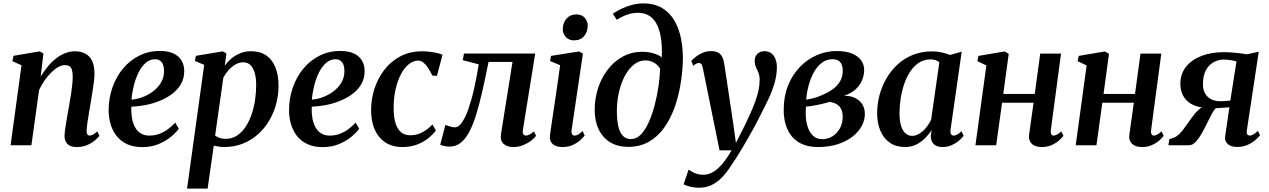

<svg xmlns="http://www.w3.org/2000/svg" viewBox="-20 -851 7436 1125"><path d="M218.5 -402Q236 -431.5 257.5 -458.2Q279 -485 304.8 -505.8Q330.5 -526.5 359.2 -538.5Q388 -550.5 419 -550.5Q472.5 -550.5 503 -519Q533.5 -487.5 533.5 -418Q533.5 -398 529.8 -368Q526 -338 520.5 -305.2Q515 -272.5 510.5 -244Q506 -217.5 501 -188.2Q496 -159 492.2 -132.2Q488.5 -105.5 487.5 -86.5Q487.5 -69.5 492.2 -63Q497 -56.5 504 -56.5Q513 -56.5 524 -62Q535 -67.5 550.5 -81L562.5 -55Q555.5 -45.5 538 -30Q520.5 -14.5 493.2 -2Q466 10.5 430 10.5Q404 10.5 388.2 2Q372.5 -6.5 365.2 -21.8Q358 -37 358 -57Q358.5 -69.5 360.8 -88Q363 -106.5 367 -129.2Q371 -152 375 -175.5Q379 -199 383 -221Q386.5 -243 390.8 -267.2Q395 -291.5 398.5 -315.5Q402 -339.5 404 -361.5Q406 -383.5 406 -402Q406 -427.5 401.2 -442.2Q396.5 -457 386.5 -463.2Q376.5 -469.5 359.5 -469.5Q341 -469.5 320.2 -457.5Q299.5 -445.5 279 -425Q258.5 -404.5 240.2 -378.2Q222 -352 209 -323.5L164 0H42L106 -468.5L53 -492.5L59 -524L213 -550L234.5 -537.5Z M1027.5 -97Q1013.5 -76.5 983.8 -51.2Q954 -26 911 -7.5Q868 11 814 11Q761 11 723.2 -7Q685.5 -25 662 -55.8Q638.5 -86.5 627.5 -125.2Q616.5 -164 616.5 -205Q617 -277.5 639.5 -340.5Q662 -403.5 702.2 -451Q742.5 -498.5 797 -525.5Q851.5 -552.5 915.5 -552.5Q965 -552.5 996.8 -537.5Q1028.5 -522.5 1043.8 -496.2Q1059 -470 1059.5 -437Q1060 -391.5 1039.5 -357Q1019 -322.5 985 -298Q951 -273.5 910 -257.8Q869 -242 827 -234.5Q785 -227 749.5 -226Q748 -191.5 753 -161Q758 -130.5 770.5 -107Q783 -83.5 804 -70Q825 -56.5 854.5 -56.5Q886.5 -56.5 914 -66.8Q941.5 -77 964.8 -94.5Q988 -112 1006.5 -132.5ZM889 -504Q857.5 -504 833 -482Q808.5 -460 791.2 -424.8Q774 -389.5 763.8 -348Q753.5 -306.5 750.5 -267Q776 -269 803 -277.5Q830 -286 854.8 -300.8Q879.5 -315.5 899.2 -335.5Q919 -355.5 930.2 -380.8Q941.5 -406 941 -435.5Q940.5 -470.5 927 -487.2Q913.5 -504 889 -504Z M1076 254 1176.5 -471 1122 -494 1128 -524 1285.5 -550 1306.5 -537.5 1297 -465.5Q1313 -489 1336 -508.2Q1359 -527.5 1388 -539.2Q1417 -551 1450 -551Q1503 -551 1539 -526.8Q1575 -502.5 1593.5 -457Q1612 -411.5 1612 -347.5Q1612 -294 1598.2 -242.2Q1584.5 -190.5 1557.5 -144.8Q1530.5 -99 1491.8 -64.2Q1453 -29.5 1403 -9.5Q1353 10.5 1292.5 10.5Q1278 10.5 1262.5 8Q1247 5.5 1232.5 2.5L1196.5 254ZM1240.5 -57Q1252 -48 1267.2 -42.8Q1282.5 -37.5 1302.5 -37.5Q1339.5 -37.5 1368.5 -56.5Q1397.5 -75.5 1418.8 -107.5Q1440 -139.5 1454 -180.2Q1468 -221 1474.5 -265.2Q1481 -309.5 1481 -352Q1481 -393 1472.8 -423Q1464.5 -453 1447.8 -469.5Q1431 -486 1405.5 -486Q1381 -486 1358.2 -472.5Q1335.5 -459 1317.5 -438.2Q1299.5 -417.5 1288.5 -395.5Z M2084.5 -97Q2070.5 -76.5 2040.8 -51.2Q2011 -26 1968 -7.5Q1925 11 1871 11Q1818 11 1780.2 -7Q1742.5 -25 1719 -55.8Q1695.5 -86.5 1684.5 -125.2Q1673.5 -164 1673.5 -205Q1674 -277.5 1696.5 -340.5Q1719 -403.5 1759.2 -451Q1799.5 -498.5 1854 -525.5Q1908.5 -552.5 1972.5 -552.5Q2022 -552.5 2053.8 -537.5Q2085.5 -522.5 2100.8 -496.2Q2116 -470 2116.5 -437Q2117 -391.5 2096.5 -357Q2076 -322.5 2042 -298Q2008 -273.5 1967 -257.8Q1926 -242 1884 -234.5Q1842 -227 1806.5 -226Q1805 -191.5 1810 -161Q1815 -130.5 1827.5 -107Q1840 -83.5 1861 -70Q1882 -56.5 1911.5 -56.5Q1943.5 -56.5 1971 -66.8Q1998.5 -77 2021.8 -94.5Q2045 -112 2063.5 -132.5ZM1946 -504Q1914.5 -504 1890 -482Q1865.5 -460 1848.2 -424.8Q1831 -389.5 1820.8 -348Q1810.5 -306.5 1807.5 -267Q1833 -269 1860 -277.5Q1887 -286 1911.8 -300.8Q1936.5 -315.5 1956.2 -335.5Q1976 -355.5 1987.2 -380.8Q1998.5 -406 1998 -435.5Q1997.5 -470.5 1984 -487.2Q1970.5 -504 1946 -504Z M2338 10.5Q2252.5 10.5 2203.8 -46.5Q2155 -103.5 2154.5 -206Q2154 -267 2173 -327.8Q2192 -388.5 2229.8 -439Q2267.5 -489.5 2324 -520Q2380.5 -550.5 2454.5 -550.5Q2483 -550.5 2516.2 -545.2Q2549.5 -540 2573 -530L2540 -406.5L2513 -408.5Q2501 -434 2487.8 -453.8Q2474.5 -473.5 2460.2 -484.8Q2446 -496 2431 -496Q2402.5 -496 2376.2 -475.5Q2350 -455 2329.8 -417Q2309.5 -379 2297.8 -327.2Q2286 -275.5 2286.5 -213.5Q2287 -161 2298.2 -126.8Q2309.5 -92.5 2330.8 -75.5Q2352 -58.5 2383 -58.5Q2411.5 -58.5 2434.8 -67Q2458 -75.5 2477.8 -89.8Q2497.5 -104 2514 -121.5L2534 -86Q2519.5 -66 2492.5 -43.5Q2465.5 -21 2426.8 -5.2Q2388 10.5 2338 10.5Z M3044 -91Q3041 -70.5 3047.2 -63.5Q3053.5 -56.5 3061 -56.5Q3069.5 -56.5 3081.2 -62Q3093 -67.5 3108.5 -81L3121 -55Q3112 -42.5 3092.5 -27.2Q3073 -12 3046.2 -0.8Q3019.5 10.5 2988 10.5Q2950 10.5 2929.8 -8.8Q2909.5 -28 2915.5 -65.5L2983 -488H2842.5Q2823 -390 2804.8 -310.5Q2786.5 -231 2767.5 -171.2Q2748.5 -111.5 2726 -72Q2704 -32.5 2676.5 -12.2Q2649 8 2613 8Q2597 8 2580.5 4Q2564 0 2559.5 -3.5L2590 -119.5Q2594.5 -117.5 2603.5 -114.2Q2612.5 -111 2623.8 -108Q2635 -105 2645 -105Q2661 -105 2675.5 -120Q2690 -135 2702.2 -159.2Q2714.5 -183.5 2724.8 -213.2Q2735 -243 2743.5 -273Q2754 -312 2762.2 -351Q2770.5 -390 2776.2 -422.5Q2782 -455 2785 -474L2691.5 -498.5L2698.5 -537.5H3116Z M3275.5 10.5Q3252 10.5 3234.5 3Q3217 -4.5 3208.5 -19.5Q3200 -34.5 3202.5 -57Q3204.5 -74 3209 -105Q3213.5 -136 3219.8 -177.8Q3226 -219.5 3233.2 -267.8Q3240.5 -316 3247.8 -367.5Q3255 -419 3262 -469L3203 -493.5L3208.5 -523.5L3373 -549.5L3395.5 -537L3329.5 -91Q3327 -73 3332 -64.8Q3337 -56.5 3346 -56.5Q3356.5 -56.5 3367 -62.2Q3377.5 -68 3393.5 -83L3406 -57Q3398 -46.5 3380.8 -30.5Q3363.5 -14.5 3337 -2Q3310.5 10.5 3275.5 10.5ZM3342.5 -614.5Q3313.5 -614.5 3295 -634.5Q3276.5 -654.5 3277.5 -682.5Q3278.5 -718.5 3300 -742.5Q3321.5 -766.5 3357 -766.5Q3389 -766.5 3406.2 -746.8Q3423.5 -727 3423.5 -700.5Q3423.5 -664 3402.5 -639.2Q3381.5 -614.5 3342.5 -614.5Z M3661 9.5Q3599.5 9.5 3555.5 -17.2Q3511.5 -44 3488 -93Q3464.5 -142 3464.5 -207.5Q3464.5 -274 3484.5 -335Q3504.5 -396 3541.5 -444Q3578.5 -492 3629.8 -519.8Q3681 -547.5 3743 -547.5Q3778.5 -547.5 3810.2 -538Q3842 -528.5 3857.5 -514.5Q3860.5 -585.5 3851.5 -635.5Q3842.5 -685.5 3824 -716.5Q3805.5 -747.5 3778.8 -761.8Q3752 -776 3718.5 -776Q3688 -776 3658.5 -766.5Q3629 -757 3593.5 -735L3571 -771Q3597.5 -789 3627.5 -802.5Q3657.5 -816 3688.2 -823.5Q3719 -831 3749 -831Q3814.5 -831 3859.5 -804Q3904.5 -777 3932 -729.5Q3959.5 -682 3971.2 -620.5Q3983 -559 3981 -489.5Q3978.5 -422 3966.5 -351.8Q3954.5 -281.5 3931 -217Q3907.5 -152.5 3870.5 -101.2Q3833.5 -50 3781.5 -20.2Q3729.5 9.5 3661 9.5ZM3677.5 -36Q3709.5 -36 3735.5 -63.2Q3761.5 -90.5 3781.8 -135.8Q3802 -181 3816.2 -235.8Q3830.5 -290.5 3838.5 -346.2Q3846.5 -402 3848 -449Q3838.5 -464.5 3825 -475.2Q3811.5 -486 3795.5 -491.5Q3779.5 -497 3761.5 -497Q3732 -497 3706.8 -481.2Q3681.5 -465.5 3660.8 -437.2Q3640 -409 3625.2 -371.5Q3610.5 -334 3602.5 -290.5Q3594.5 -247 3594.5 -201Q3594.5 -147 3603 -110.2Q3611.5 -73.5 3630 -54.8Q3648.5 -36 3677.5 -36Z M4098.5 -450.5Q4095 -468.5 4089.5 -475.2Q4084 -482 4076 -482Q4067.5 -482 4059.8 -478Q4052 -474 4042.5 -465.5L4030.5 -493.5Q4037.5 -502.5 4054.2 -516.2Q4071 -530 4094.8 -540.8Q4118.5 -551.5 4145.5 -551.5Q4172 -551.5 4187.8 -542.8Q4203.5 -534 4211.8 -517.2Q4220 -500.5 4223.5 -477Q4230 -435.5 4236.8 -391Q4243.5 -346.5 4250.2 -301Q4257 -255.5 4263.8 -210.2Q4270.5 -165 4277 -122L4292 -13.5L4344 -116Q4363.5 -156.5 4379.5 -192.5Q4395.5 -228.5 4407 -261Q4418.5 -293.5 4424.8 -323.8Q4431 -354 4431 -383Q4431 -408.5 4423.8 -425.5Q4416.5 -442.5 4409.2 -458Q4402 -473.5 4402 -495Q4402 -520 4417.8 -535.5Q4433.5 -551 4460 -551Q4484 -551 4500 -538.2Q4516 -525.5 4524 -504.5Q4532 -483.5 4532 -458.5Q4532 -412 4518.8 -365.8Q4505.5 -319.5 4484 -273.8Q4462.5 -228 4438.5 -181.5Q4422.5 -149.5 4404.8 -116.2Q4387 -83 4368.5 -50.5Q4350 -18 4331.5 12.8Q4313 43.5 4295.8 71Q4278.5 98.5 4262.5 121.5Q4236.5 162.5 4208 191Q4179.5 219.5 4147.2 234.2Q4115 249 4076 249Q4050.5 249 4025 243Q3999.5 237 3985.5 229L4015 142.5Q4025.5 151 4048.8 162Q4072 173 4100.5 173Q4131 173 4158.2 157Q4185.5 141 4212.2 109.2Q4239 77.5 4266.5 30H4196Z M4772.5 10.5Q4721 10.5 4683 -5.5Q4645 -21.5 4620.5 -50.8Q4596 -80 4584 -119.8Q4572 -159.5 4572 -207.5Q4572 -286.5 4597.5 -350Q4623 -413.5 4667 -458.8Q4711 -504 4766.2 -528Q4821.5 -552 4881 -552Q4939 -552 4974.8 -536.2Q5010.5 -520.5 5027 -495.5Q5043.5 -470.5 5043.5 -442Q5043.5 -410 5031.2 -380.5Q5019 -351 4993.2 -327.5Q4967.5 -304 4926 -290Q4965.5 -290 4992.5 -276Q5019.5 -262 5033.5 -238Q5047.5 -214 5047.5 -183Q5047.5 -146.5 5028.8 -112Q5010 -77.5 4974.2 -49.8Q4938.5 -22 4887.5 -5.8Q4836.5 10.5 4772.5 10.5ZM4797.5 -35.5Q4830.5 -35.5 4857.5 -52.2Q4884.5 -69 4901 -98.5Q4917.5 -128 4917.5 -165.5Q4918 -194 4908.2 -212.8Q4898.5 -231.5 4881 -241.2Q4863.5 -251 4839.5 -253.5Q4831 -251.5 4819.8 -248.2Q4808.5 -245 4795.5 -241.8Q4782.5 -238.5 4768 -236Q4753.5 -233 4737.2 -230.2Q4721 -227.5 4702.5 -226Q4701.5 -217 4701.2 -207.2Q4701 -197.5 4701 -187Q4701 -145.5 4711.5 -111Q4722 -76.5 4743.5 -56Q4765 -35.5 4797.5 -35.5ZM4703.5 -267.5Q4722 -269.5 4738.2 -273.5Q4754.5 -277.5 4769.5 -282.8Q4784.5 -288 4798.5 -294.5Q4835 -310 4861.8 -330Q4888.5 -350 4903.2 -376.2Q4918 -402.5 4918 -435.5Q4918 -470 4903 -487Q4888 -504 4858 -504Q4823.5 -504 4796.5 -484Q4769.5 -464 4750.2 -430Q4731 -396 4719.2 -354Q4707.5 -312 4703.5 -267.5Z M5550 -94Q5547 -73 5552.8 -64.8Q5558.5 -56.5 5568.5 -56.5Q5577.5 -56.5 5588.2 -62.5Q5599 -68.5 5613.5 -82L5626.5 -55.5Q5619.5 -45.5 5602.2 -29.8Q5585 -14 5559.2 -1.8Q5533.5 10.5 5501 10.5Q5468.5 10.5 5450.8 -7.2Q5433 -25 5434 -57L5438.5 -88.5Q5423.5 -64.5 5401 -41.8Q5378.5 -19 5348.8 -4.2Q5319 10.5 5282.5 10.5Q5230.5 10.5 5194 -14.8Q5157.5 -40 5138.5 -84.8Q5119.5 -129.5 5119.5 -187.5Q5119.5 -240.5 5133.2 -292.8Q5147 -345 5173.8 -391.2Q5200.5 -437.5 5239.5 -473.5Q5278.5 -509.5 5329.8 -529.8Q5381 -550 5443 -550Q5470 -550 5497.8 -543.8Q5525.5 -537.5 5547 -529L5615 -548.5ZM5484 -486Q5475 -494 5462.2 -498.5Q5449.5 -503 5433 -503Q5394.5 -503 5365 -484Q5335.5 -465 5313.8 -432.2Q5292 -399.5 5278 -358.5Q5264 -317.5 5257.2 -273.2Q5250.5 -229 5250.5 -187Q5250.5 -142.5 5260 -113Q5269.5 -83.5 5286 -69.2Q5302.5 -55 5324 -55Q5342 -55 5358.2 -63Q5374.5 -71 5389 -84.5Q5403.5 -98 5415.5 -115Q5427.5 -132 5436 -150.5Z M6137.5 -91Q6135 -72 6140 -64.2Q6145 -56.5 6153 -56.5Q6161.5 -56.5 6172 -61.8Q6182.5 -67 6198.5 -81L6211 -55Q6204 -45 6187 -29.5Q6170 -14 6143.8 -1.8Q6117.5 10.5 6084 10.5Q6061 10.5 6043 2.8Q6025 -5 6015.8 -21.5Q6006.5 -38 6010 -63L6036 -249H5851.5L5817 0H5695.5L5759.5 -467.5L5707 -492.5L5713 -523.5L5866.5 -549.5L5890.5 -535.5L5858.5 -300.5H6043L6075 -537H6197Z M6725 -91Q6722.5 -72 6727.5 -64.2Q6732.5 -56.5 6740.5 -56.5Q6749 -56.5 6759.5 -61.8Q6770 -67 6786 -81L6798.5 -55Q6791.5 -45 6774.5 -29.5Q6757.5 -14 6731.2 -1.8Q6705 10.5 6671.5 10.5Q6648.5 10.5 6630.5 2.8Q6612.5 -5 6603.2 -21.5Q6594 -38 6597.5 -63L6623.5 -249H6439L6404.5 0H6283L6347 -467.5L6294.5 -492.5L6300.5 -523.5L6454 -549.5L6478 -535.5L6446 -300.5H6630.5L6662.5 -537H6784.5Z M7350.5 -84 7363 -58Q7356 -49 7338 -32.5Q7320 -16 7292.2 -3Q7264.5 10 7229 10Q7194 10 7175 -6.2Q7156 -22.5 7158 -48.5L7183.5 -222.5Q7173.5 -221.5 7158.8 -220.5Q7144 -219.5 7129.2 -218.8Q7114.5 -218 7103.5 -217Q7091 -204 7079.8 -183Q7068.5 -162 7056.8 -137.2Q7045 -112.5 7031 -86.5Q7011.5 -49.5 6990.8 -24.8Q6970 0 6947 0H6826L6831.5 -35L6853 -42.5Q6874 -49 6892.5 -68.2Q6911 -87.5 6928.2 -112.5Q6945.5 -137.5 6963.5 -162.5Q6981.5 -187.5 7001.2 -206.2Q7021 -225 7045 -230.5L7063 -218.5Q7017.5 -219 6985.5 -230.5Q6953.5 -242 6934 -261.5Q6914.5 -281 6905.5 -306Q6896.5 -331 6896 -358.5Q6896 -416.5 6928.2 -458.2Q6960.5 -500 7018.5 -522.8Q7076.5 -545.5 7153 -545.5Q7170.5 -545.5 7192.5 -544Q7214.5 -542.5 7238.2 -539.8Q7262 -537 7284.5 -532.5L7355.5 -548L7285 -82Q7283 -67.5 7289.8 -62Q7296.5 -56.5 7303 -56.5Q7312 -56.5 7324.2 -63.5Q7336.5 -70.5 7350.5 -84ZM7189 -262 7225 -491Q7219 -493.5 7206.5 -496Q7194 -498.5 7179.8 -500.2Q7165.5 -502 7152.5 -502Q7119.5 -502 7091.2 -486.8Q7063 -471.5 7045.8 -439.5Q7028.5 -407.5 7028.5 -356.5Q7028.5 -312 7055.2 -285Q7082 -258 7131 -258Q7140 -258 7151.5 -258.5Q7163 -259 7173.5 -260.2Q7184 -261.5 7189 -262Z"/></svg>

Font: Merriweather 60pt SemiBold
Style: Italic
Weight: 600
Italic angle: -7.8°
Version: Version 2.101